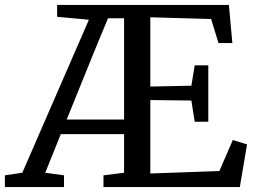

<svg xmlns="http://www.w3.org/2000/svg" viewBox="-55 -763 1036 783"><path d="M-35 0V-48L36 -58.5L307.5 -682.5L178 -694.5V-743H878.5L892.5 -587.5H836L806 -685.5L558 -692.5V-410L725.5 -413.5L739 -496.5H794.5V-266.5H739L725.5 -353L558 -355V-55.5L839.5 -65.5L894.5 -192L952.5 -174L923 0H367V-48L451 -58.5V-216H193L129.5 -58.5L206 -48V0ZM217 -275.5H451V-688.5H385.5L331 -557Z"/></svg>

Font: Merriweather 20pt
Style: Regular
Weight: 400
Version: Version 2.100